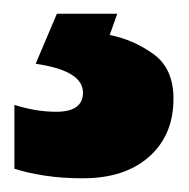

<svg xmlns="http://www.w3.org/2000/svg" viewBox="-20 -71 275 280"><path d="M233 73Q233 126 197.5 157.5Q162 189 101 189Q70 189 44.5 185Q19 181 1 175V82Q17 87 32 89.5Q47 92 62 92Q101 92 101 64Q101 32 32 22L63 -51H151L140 -20Q175 -13 204 8Q233 29 233 73Z"/></svg>

Font: Noto Sans Tamil UI SemiCondensed Black
Style: Regular
Weight: 900
Width: 4
Designer: Jelle Bosma - Monotype Design Team
Foundry: Monotype Imaging Inc.
Version: Version 2.004; ttfautohint (v1.8.4.7-5d5b)